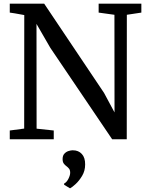

<svg xmlns="http://www.w3.org/2000/svg" viewBox="-20 -763 810 1052"><path d="M33.5 0V-48L112.5 -58.5L113 -680.5Q100.5 -683 87 -685.2Q73.5 -687.5 60.2 -690Q47 -692.5 33.5 -694V-743H222L550 -254L607.5 -147L607 -682L520.5 -694V-743H754.5V-694L675 -682L674.5 0H594.5L256 -500.5L180 -632L180.5 -58L274.5 -48V0ZM446.5 138.5Q446.5 173 430 200.5Q413.5 228 394 245.8Q374.5 263.5 364.5 268.5H363L331.5 249.5L331 243Q345 236 354.8 216.8Q364.5 197.5 364.5 183.5Q364.5 168.5 358 160.8Q351.5 153 344 147.5Q336 142 329.5 133.2Q323 124.5 323 108.5Q323 89.5 332.8 79Q342.5 68.5 355.5 64.5Q368.5 60.5 377 60.5H379.5Q410 60.5 428.5 80.8Q447 101 446.5 138.5Z"/></svg>

Font: Merriweather 24pt
Style: Regular
Weight: 400
Designer: Eben Sorkin
Foundry: Eben Sorkin
Version: Version 2.100